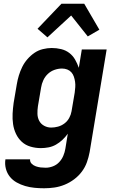

<svg xmlns="http://www.w3.org/2000/svg" viewBox="-20 -785 640 1028"><path d="M216 223Q190 223 164.5 220.5Q139 218 115 211Q91 204 69.5 192Q48 180 33 161.5Q18 143 11.5 118.5Q5 94 9 68H141Q140 82 149.5 91.5Q159 101 172 105.5Q185 110 198 111.5Q211 113 225 113Q244 113 263.5 105.5Q283 98 297 83Q311 68 319 49Q327 30 330 11L343 -69Q330 -51 314 -36Q298 -21 279.5 -10.5Q261 0 240 4Q219 8 199 8Q170 8 143 0Q116 -8 96.5 -26Q77 -44 65.5 -68.5Q54 -93 50 -120.5Q46 -148 47.5 -176.5Q49 -205 53 -234L70 -334Q74 -358 81 -381Q88 -404 99 -426.5Q110 -449 127 -468.5Q144 -488 164.5 -502Q185 -516 209.5 -522Q234 -528 257 -528Q283 -528 307.5 -522Q332 -516 351 -501.5Q370 -487 382 -466Q394 -445 402 -422L418 -520H551L460 29Q455 56 445.5 83Q436 110 418.5 133.5Q401 157 377 175Q353 193 326 204Q299 215 271.5 219Q244 223 216 223ZM254 -102Q272 -102 290.5 -107Q309 -112 325 -124Q341 -136 350.5 -153.5Q360 -171 363 -189L380 -289Q382 -304 383 -318.5Q384 -333 382 -347Q380 -361 375.5 -374.5Q371 -388 362 -398Q353 -408 340 -413Q327 -418 312 -418Q292 -418 272 -411Q252 -404 236.5 -389.5Q221 -375 212 -355.5Q203 -336 200 -316L183 -216Q180 -196 180.5 -175.5Q181 -155 190 -138Q199 -121 216.5 -111.5Q234 -102 254 -102ZM234 -585 181 -631 309 -765H431L512 -626L450 -590L361 -702Z"/></svg>

Font: Iosevka Aile Extrabold
Style: Italic
Weight: 800
Italic angle: -9°
Designer: Belleve Invis
Foundry: Belleve Invis
Version: Version 31.1.0; ttfautohint (v1.8.4)